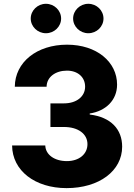

<svg xmlns="http://www.w3.org/2000/svg" viewBox="-20 -970 697 1000"><path d="M326.7 9.8C496.6 9.8 616.2 -80.1 616.2 -206.1C616.2 -295.9 558.6 -359.9 447.3 -373.5V-378.9C530.8 -391.6 589.8 -448.2 589.8 -529.3C589.8 -647.5 483.9 -737.3 329.1 -737.3C172.9 -737.3 58.1 -647 57.1 -518.1H222.7C223.1 -568.8 269 -602.1 328.6 -602.1C384.8 -602.1 423.3 -568.4 423.3 -518.6C423.3 -467.3 378.4 -431.6 313.5 -431.6H242.7V-308.6H313.5C387.7 -308.6 435.5 -272 435.5 -219.2C435.5 -167 391.6 -130.9 328.1 -130.9C264.6 -130.9 217.3 -163.6 215.8 -212.4H43C43.9 -81.5 162.1 9.8 326.7 9.8ZM219.2 -796.9C262.7 -796.9 298.3 -831.5 298.3 -873.5C298.3 -915.5 262.7 -950.2 219.2 -950.2C175.8 -950.2 140.1 -915.5 140.1 -873.5C140.1 -831.5 175.8 -796.9 219.2 -796.9ZM439.9 -796.9C483.9 -796.9 519 -831.5 519 -873.5C519 -915.5 483.9 -950.2 439.9 -950.2C396.5 -950.2 360.8 -915.5 360.8 -873.5C360.8 -831.5 396.5 -796.9 439.9 -796.9Z"/></svg>

Font: Inter ExtraBold
Style: Regular
Weight: 800
Designer: Rasmus Andersson
Foundry: rsms
Version: Version 4.001;git-9221beed3